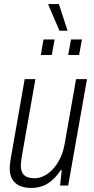

<svg xmlns="http://www.w3.org/2000/svg" viewBox="-20 -917 465 949"><path d="M135 12Q103 12 79 2Q55 -8 41.5 -29.5Q28 -51 28 -85Q28 -96 29.5 -107.5Q31 -119 33 -133L102 -526H155L87 -139Q86 -128 84.5 -118Q83 -108 83 -99Q83 -77 90.5 -63Q98 -49 113 -42.5Q128 -36 151 -36Q174 -36 197.5 -47.5Q221 -59 241.5 -81Q262 -103 278 -136Q294 -169 301 -214L356 -526H410L317 0H277L285 -76H280Q258 -43 234.5 -23.5Q211 -4 186 4Q161 12 135 12ZM182 -645 195 -722H250L236 -645ZM317 -645 331 -722H385L371 -645ZM274 -765 219 -893V-897H271L314 -765Z"/></svg>

Font: Archivo Condensed ExtraLight
Style: Italic
Weight: 250
Width: 3
Italic angle: -10°
Designer: Hector Gatti
Foundry: Omnibus-Type
Version: Version 2.001